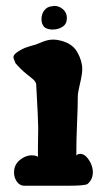

<svg xmlns="http://www.w3.org/2000/svg" viewBox="-20 -625 346 635"><path d="M201.2 -565.4Q201.2 -545.9 187 -536.6Q172.9 -527.3 154.3 -527.3H151.4Q133.8 -528.3 126 -536.1Q117.2 -545.9 117.2 -561.5Q117.2 -579.1 127 -591.3Q136.7 -603.5 153.3 -604.5Q154.3 -604.5 156.2 -605Q158.2 -605.5 159.2 -605.5Q175.8 -605.5 188.5 -594.2Q201.2 -583 201.2 -565.4ZM26.4 -54.7Q26.4 -80.1 45.4 -95.7Q64.5 -111.3 84 -111.3Q98.6 -111.3 105.5 -106.4V-137.7Q105.5 -154.3 106 -172.9Q106.4 -191.4 106.4 -201.2Q106.4 -227.5 99.6 -347.7Q96.7 -356.4 89.4 -362.8Q82 -369.1 65.4 -382.3Q48.8 -395.5 31.2 -416Q24.4 -431.6 24.4 -436.5Q24.4 -444.3 39.1 -454.1Q52.7 -462.9 61.5 -466.3Q70.3 -469.7 80.6 -472.7Q90.8 -475.6 97.7 -477.5Q101.6 -478.5 112.8 -483.4Q124 -488.3 134.3 -491.2Q144.5 -494.1 156.2 -494.1Q158.2 -494.1 162.1 -493.7Q166 -493.2 168 -493.2Q216.8 -485.4 235.4 -453.1Q252 -423.8 252 -396.5Q252 -378.9 244.6 -348.6Q237.3 -318.4 237.3 -306.6Q237.3 -271.5 234.9 -219.2Q232.4 -167 232.4 -110.4Q236.3 -116.2 245.1 -116.2Q264.6 -116.2 280.3 -85Q287.1 -69.3 287.1 -55.7Q287.1 -31.2 269.5 -16.6Q261.7 -10.7 205.1 -10.7H59.6Q45.9 -10.7 36.1 -23.9Q26.4 -37.1 26.4 -54.7Z"/></svg>

Font: Essays1743
Style: Bold
Weight: 700
Designer: Based on the typeface in a 1743 English translation of the essays of Montaigne.  PostScript/TrueType font designed by Jo
Version: Version 002.100